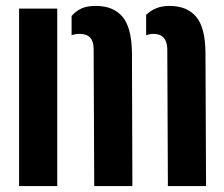

<svg xmlns="http://www.w3.org/2000/svg" viewBox="-20 -629 758 649"><path d="M547.5 0 545.5 -463.5Q544 -514.5 498.5 -514.5Q485.5 -514.5 474 -509.5V-579Q489 -593 508 -601Q527 -609 553 -609Q611.5 -609 642.5 -573Q673.5 -537 674.5 -453L676.5 0ZM298.5 0 296.5 -463.5Q296.5 -514.5 249.5 -514.5Q235 -514.5 222 -510V-575Q236.5 -591.5 255 -600.2Q273.5 -609 304 -609Q362.5 -609 393.5 -573Q424.5 -537 426 -453L427.5 0ZM44.5 0V-600H173.5V0Z"/></svg>

Font: Big Shoulders Stencil Display ExtraBold
Style: Regular
Weight: 800
Designer: Patric King
Foundry: XO Type Co
Version: Version 1.000